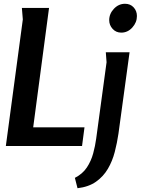

<svg xmlns="http://www.w3.org/2000/svg" viewBox="-20 -774 746 1018"><path d="M240 -732 156 -99H428L415 0H11L101 -671L96 -732ZM706 -689Q706 -655 681.5 -628Q657 -601 623 -601Q595 -601 577 -621Q559 -641 559 -667Q559 -701 584 -727.5Q609 -754 643 -754Q671 -754 688.5 -735Q706 -716 706 -689ZM667 -497 608 -65Q601 -17 588.5 31.5Q576 80 552 121Q528 162 489 189.5Q450 217 391 224L377 169Q418 148 440.5 114Q463 80 474 39.5Q485 -1 490 -39L545 -444L541 -497Z"/></svg>

Font: Rosario
Style: Italic
Weight: 400
Italic angle: -8.05°
Designer: Hector Gatti
Foundry: Omnibus Type
Version: Version 1.201